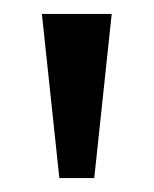

<svg xmlns="http://www.w3.org/2000/svg" viewBox="-20 -720 220 275"><path d="M65 -465 40 -700H140L115 -465Z"/></svg>

Font: Cuprum
Style: Regular
Weight: 400
Designer: Jovanny Lemonad
Foundry: Jovanny Lemonad
Version: Version 3.000